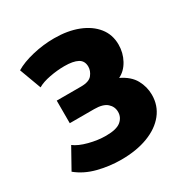

<svg xmlns="http://www.w3.org/2000/svg" viewBox="-154 -772 882 913"><g transform="rotate(-30 287.0 -315.0)"><path d="M254 15Q190 15 127.5 -1Q65 -17 20 -54L82 -165Q108 -145 156 -132.5Q204 -120 248 -120Q306 -120 330 -140Q354 -160 354 -190Q354 -219 332 -238.5Q310 -258 262 -258H128V-382H262Q306 -382 322.5 -403Q339 -424 339 -447Q339 -479 314 -492.5Q289 -506 241 -506Q202 -506 160 -498Q118 -490 93 -475L49 -594Q87 -617 146 -631Q205 -645 265 -645Q339 -645 395.5 -623Q452 -601 484 -561Q516 -521 516 -466Q516 -421 495 -382.5Q474 -344 439 -327Q491 -302 512.5 -263Q534 -224 534 -180Q534 -121 499 -77Q464 -33 401 -9Q338 15 254 15Z"/></g></svg>

Font: Braah One
Style: Regular
Weight: 400
Designer: Ashish Kumar
Foundry: Ashish Kumar
Version: Version 1.001; ttfautohint (v1.8.4.7-5d5b);gftools[0.9.29]